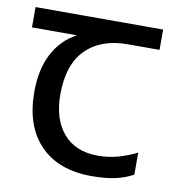

<svg xmlns="http://www.w3.org/2000/svg" viewBox="-67 -599 624 670"><g transform="rotate(10 245.0 -263.5)"><path d="M301 10Q183 10 118 -57Q53 -124 53 -245Q53 -325 82 -380.5Q111 -436 165 -465H6V-537H458V-465H345Q251 -465 197.5 -411.5Q144 -358 144 -252Q144 -165 187 -114.5Q230 -64 310 -64Q347 -64 381 -73.5Q415 -83 447 -99V-21Q418 -5 383 2.5Q348 10 301 10Z"/></g></svg>

Font: hexkannada15
Style: Book
Weight: 400
Designer: Jelle Bosma - Monotype Design Team
Foundry: Monotype Imaging Inc.
Version: Version 2.003